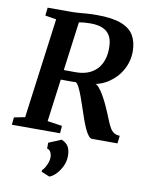

<svg xmlns="http://www.w3.org/2000/svg" viewBox="-107 -826 903 1174"><g transform="rotate(10 345.0 -239.5)"><path d="M2 0 6.5 -46.4 73.9 -59.8 156.7 -682 87.5 -693 93.2 -743H235Q264.2 -743 287.2 -745Q310.3 -747 336.1 -749Q361.9 -751 398.5 -751Q493.6 -751 548.8 -730Q604 -709.1 627.9 -668.7Q651.8 -628.3 652 -570.1Q652.3 -508.8 622.5 -454.9Q592.7 -401 540.4 -366.7Q488.2 -332.5 420.7 -328.8L452.4 -336.2Q467.1 -337.4 483.3 -319Q499.6 -300.7 515.1 -273.4Q530.6 -246.1 543 -219.3Q555.3 -192.4 562.2 -175.6Q574.8 -145.5 584.4 -122Q594 -98.6 604.1 -82.1Q614.2 -65.6 628.1 -57.1Q641.9 -48.5 663.3 -48.2L657.6 0H500Q489.1 0 477.9 -13.4Q466.6 -26.8 455.5 -50.4Q444.5 -74.1 433.2 -104.9Q421.1 -139.2 409.3 -175Q397.5 -210.8 385.9 -242.6Q374.2 -274.3 363.2 -296.3Q352.2 -318.2 341.7 -324.4Q339.4 -324.1 326.9 -323.7Q314.4 -323.4 297.4 -323.5Q280.5 -323.6 263.9 -323.8Q247.3 -323.9 236.4 -323.9L243.5 -385Q253 -384.7 268.8 -384.4Q284.5 -384.2 301.4 -384.2Q318.2 -384.2 331.5 -384.2Q344.8 -384.3 348.9 -384.7Q386.2 -387.2 415.9 -400.8Q445.6 -414.5 466.2 -438.6Q486.8 -462.7 497.2 -497.1Q507.6 -531.5 505.8 -575.9Q504 -635.3 470.3 -664.5Q436.7 -693.7 369.2 -693.7Q359.7 -693.7 341.7 -692.8Q323.7 -692 305.2 -689.1Q286.7 -686.2 275 -680.5L301.2 -720.8L213.5 -59.8L304.8 -46.4L301.1 0ZM231.5 251.2 232.2 240.4Q239.8 234.9 248.6 220.1Q257.4 205.3 263.8 187.1Q270.2 168.8 269.3 153.3Q269 136.8 261.7 122.7Q254.3 108.7 239.7 106V69.7L317.8 37Q349.3 50.1 361.3 73Q373.3 96 372.9 129.3Q372.6 164.5 357.2 195.4Q341.8 226.2 320.8 246.8Q299.8 267.4 281.7 272.3Z"/></g></svg>

Font: Merriweather Light
Style: Italic
Weight: 300
Italic angle: -7.8°
Designer: Eben Sorkin
Foundry: Eben Sorkin
Version: Version 2.101